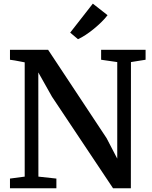

<svg xmlns="http://www.w3.org/2000/svg" viewBox="-20 -1010 816 1030"><path d="M33.5 0V-52L112.5 -62.5V-675.5Q100 -678 86.8 -680.5Q73.5 -683 60.2 -685.5Q47 -688 33.5 -689.5V-743H238L552 -268.5L609 -159V-677L522.5 -689.5V-743H761V-689.5L682.5 -677L682 0H586.5L259 -491L185.5 -621.5L186 -62.5L282.5 -52V0ZM398 -800 356.5 -835 478 -990.5 557 -928.5Q543 -910 523.5 -891Q504 -872 482.2 -854.2Q460.5 -836.5 439 -822.5Q417.5 -808.5 399 -800Z"/></svg>

Font: Merriweather 24pt SemiBold
Style: Regular
Weight: 600
Designer: Eben Sorkin
Foundry: Eben Sorkin
Version: Version 2.100